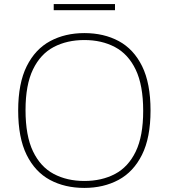

<svg xmlns="http://www.w3.org/2000/svg" viewBox="-20 -911 826 940"><path d="M393 9Q297.5 9 224.5 -30.2Q151.5 -69.5 110.2 -153.2Q69 -237 69 -370Q69 -503 110.8 -586.8Q152.5 -670.5 225.8 -709.8Q299 -749 393 -749Q488.5 -749 561.5 -709.8Q634.5 -670.5 675.8 -586.8Q717 -503 717 -370Q717 -237 675.2 -153.2Q633.5 -69.5 560.2 -30.2Q487 9 393 9ZM393 -25Q478 -25 543 -59.2Q608 -93.5 644.5 -169Q681 -244.5 681 -368Q681 -493.5 644.5 -569.8Q608 -646 543 -680.5Q478 -715 393 -715Q308 -715 243 -680.8Q178 -646.5 141.5 -571Q105 -495.5 105 -372Q105 -246.5 141.5 -170.2Q178 -94 243 -59.5Q308 -25 393 -25ZM243 -861V-891H543V-861Z"/></svg>

Font: Encode Sans Expanded Expanded Thin
Style: Regular
Weight: 100
Width: 7
Designer: Multiple Designers
Foundry: Impallari Type
Version: Version 3.000; ttfautohint (v1.8.3) -l 8 -r 50 -G 200 -x 14 